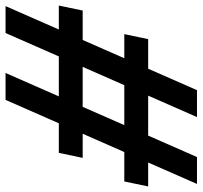

<svg xmlns="http://www.w3.org/2000/svg" viewBox="-51 -691 730 692"><g transform="rotate(90 314.0 -345.0)"><path d="M231 0 534 -690H631L328 0ZM-12 -192 6 -278H537L519 -192ZM-10 0 293 -690H390L87 0ZM91 -428 109 -514H640L622 -428Z"/></g></svg>

Font: Radio Canada Big
Style: Italic
Weight: 400
Italic angle: -12°
Designer: Étienne Aubert Bonn
Foundry: Coppers and Brasses
Version: Version 1.001